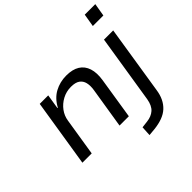

<svg xmlns="http://www.w3.org/2000/svg" viewBox="-218 -923 1327 1327"><g transform="rotate(-45 445.5 -259.5)"><path d="M53 0 132 -496H215L198 -389H202Q234 -449 286 -477Q338 -505 400 -505Q461 -505 498.5 -481.5Q536 -458 550.5 -413Q565 -368 555 -304L507 0H416L464 -299Q470 -338 463 -366.5Q456 -395 433.5 -411Q411 -427 368 -427Q322 -427 283 -406Q244 -385 219 -351Q194 -317 188 -276L144 0ZM772 -617 788 -712H891L875 -617ZM516 193 520 121 570 115Q615 110 643 85Q671 60 680 7L760 -496H850L771 5Q765 48 749.5 80Q734 112 709.5 134.5Q685 157 650 170Q615 183 570 188Z"/></g></svg>

Font: Nunito Sans 7pt
Style: Italic
Weight: 400
Italic angle: -9°
Designer: Vernon Adams
Foundry: Vernon Adams
Version: Version 3.101;gftools[0.9.27]